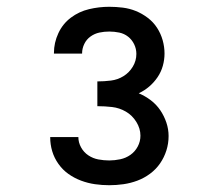

<svg xmlns="http://www.w3.org/2000/svg" viewBox="-20 -863 640 566"><path d="M302 -317Q281 -317 260 -320Q239 -323 219 -330.5Q199 -338 182 -350Q165 -362 152.5 -379.5Q140 -397 134 -417Q128 -437 128 -458V-459H211Q211 -443 219 -428.5Q227 -414 240.5 -405Q254 -396 270 -393Q286 -390 302 -390Q318 -390 334.5 -393.5Q351 -397 364.5 -406.5Q378 -416 386 -431Q394 -446 394 -463Q394 -484 382 -503.5Q370 -523 351 -534Q332 -545 310.5 -547.5Q289 -550 267 -550V-623Q287 -623 307 -625.5Q327 -628 344 -638.5Q361 -649 371.5 -666.5Q382 -684 382 -704Q382 -719 375.5 -732.5Q369 -746 357.5 -755Q346 -764 331.5 -767Q317 -770 302 -770Q287 -770 273 -767Q259 -764 247 -755.5Q235 -747 228.5 -733.5Q222 -720 222 -706V-705H139V-707Q139 -737 152 -765Q165 -793 189 -811Q213 -829 242.5 -836Q272 -843 302 -843Q322 -843 342 -840.5Q362 -838 380.5 -830.5Q399 -823 415.5 -810.5Q432 -798 443 -781Q454 -764 459.5 -744.5Q465 -725 465 -705Q465 -687 460 -669Q455 -651 444.5 -635.5Q434 -620 420 -608Q406 -596 389 -588Q408 -580 424.5 -567.5Q441 -555 452.5 -538Q464 -521 470.5 -501.5Q477 -482 477 -462Q477 -440 470.5 -419.5Q464 -399 452 -381.5Q440 -364 422.5 -351Q405 -338 385 -330.5Q365 -323 344 -320Q323 -317 302 -317Z"/></svg>

Font: Iosevka Fixed Medium Extended
Style: Regular
Weight: 500
Width: 7
Monospace: yes
Designer: Belleve Invis
Foundry: Belleve Invis
Version: Version 24.1.1; ttfautohint (v1.8.4)